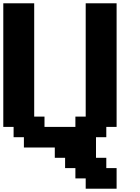

<svg xmlns="http://www.w3.org/2000/svg" viewBox="-20 -895 852 1165"><path d="M500 250H687.5V125H625V62.5H562.5V-62.5H625V-125H687.5V-875H500V-187.5H437.5V-125H250V-187.5H187.5V-875H0V-125H62.5V-62.5H125V0H312.5V62.5H375V125H437.5V187.5H500Z"/></svg>

Font: Faithful 32x
Style: Semibold
Weight: 400
Foundry: Faithful Resource Pack
Version: Version 1.0; January 27, 2023